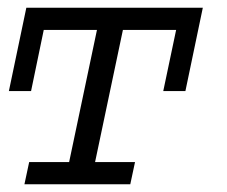

<svg xmlns="http://www.w3.org/2000/svg" viewBox="-20 -475 586 495"><path d="M458 -240.2H400.9L434.1 -397.9H296.9L225.1 -57.1H328.1L315.9 0H43L55.2 -57.1H158.2L230 -397.9H92.8L60.1 -240.2H2.9L47.9 -455.1H502.9Z"/></svg>

Font: Anonymous Pro
Style: Italic
Weight: 400
Italic angle: -12°
Monospace: yes
Designer: Mark Simonson
Version: Version 1.003